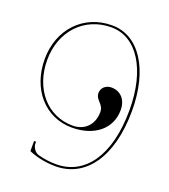

<svg xmlns="http://www.w3.org/2000/svg" viewBox="-132 -807 794 904"><g transform="rotate(20 265.0 -354.5)"><path d="M275 -712.5C132.5 -712.5 30 -604.5 30 -455C30 -304 126 -195 260 -195C373 -195 448.5 -257.5 448.5 -351C448.5 -402.5 418 -436.5 372 -436.5C344 -436.5 322.5 -417.5 322.5 -391C322.5 -356 361.5 -350 361.5 -309.5C361.5 -247 321 -205 260 -205C133.5 -205 42.5 -310 42.5 -455C42.5 -598.5 139 -702.5 275 -702.5C402.5 -702.5 487.5 -568 487.5 -366C487.5 -132 390 -7.5 250 -7.5C219 -7.5 188 -11.5 158 -20C137 -26 125 -50.5 125 -64V-75H115V-27.5C115 -25 116.5 -23.5 118 -23C159 -6 205 2.5 250 2.5C397.5 2.5 499.5 -129.5 500 -366C500 -574 410 -712.5 275 -712.5Z"/></g></svg>

Font: ZnikomitNo24
Style: Regular
Weight: 500
Designer: gluk
Foundry: gluk
Version: Version 0.55